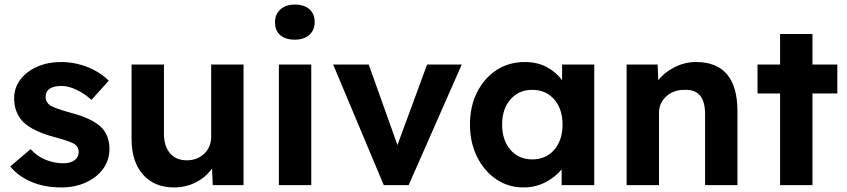

<svg xmlns="http://www.w3.org/2000/svg" viewBox="-20 -812 3713 842"><path d="M249 10Q175 10 117.5 -14.5Q60 -39 25 -82L114 -158Q144 -125 182 -110.5Q220 -96 258 -96Q289 -96 307 -109.5Q325 -123 325 -146Q325 -168 307 -180Q289 -192 222 -210Q122 -236 79 -280Q42 -321 42 -380Q42 -428 70 -464Q98 -500 144.5 -520Q191 -540 246 -540Q308 -540 363.5 -518Q419 -496 457 -458L381 -374Q353 -400 317 -417.5Q281 -435 251 -435Q180 -435 180 -387Q180 -364 201 -349Q211 -343 233 -335Q255 -327 292 -317Q387 -292 427 -251Q460 -215 460 -159Q460 -110 432.5 -72Q405 -34 357 -12Q309 10 249 10Z M743 10Q657 10 607 -46.5Q557 -103 557 -203V-529H699V-226Q699 -171 725.5 -140Q752 -109 799 -109Q845 -109 875.5 -138Q906 -167 906 -212V-529H1048V0H913L910 -73Q883 -35 839 -12.5Q795 10 743 10Z M1273 -638Q1232 -638 1209 -658Q1186 -678 1186 -715Q1186 -749 1209.5 -770.5Q1233 -792 1273 -792Q1314 -792 1337 -771.5Q1360 -751 1360 -715Q1360 -680 1336.5 -659Q1313 -638 1273 -638ZM1203 0V-529H1345V0Z M1663 0 1441 -529H1597L1723 -176L1853 -529H2005L1772 0Z M2275 10Q2209 10 2156 -26Q2103 -62 2072 -124.5Q2041 -187 2041 -266Q2041 -346 2072.5 -408Q2104 -470 2158 -505Q2212 -540 2281 -540Q2336 -540 2377.5 -518Q2419 -496 2445 -460V-529H2586V0H2443V-69Q2415 -35 2371.5 -12.5Q2328 10 2275 10ZM2314 -113Q2374 -113 2410.5 -155Q2447 -197 2447 -266Q2447 -334 2410.5 -376Q2374 -418 2314 -418Q2255 -418 2218.5 -376Q2182 -334 2182 -266Q2182 -197 2218.5 -155Q2255 -113 2314 -113Z M2728 0V-529H2864L2867 -460Q2894 -495 2938.5 -517.5Q2983 -540 3032 -540Q3214 -540 3214 -324V0H3072V-313Q3072 -422 2981 -418Q2933 -418 2901.5 -389Q2870 -360 2870 -318V0Z M3401 0V-402H3302V-529H3401V-663H3543V-529H3652V-402H3543V0Z"/></svg>

Font: Lexend Deca SemiBold
Style: Regular
Weight: 600
Designer: Bonnie Shaver-Troup, Thomas Jockin
Foundry: Lexend
Version: Version 1.008; ttfautohint (v1.8.4.7-5d5b)